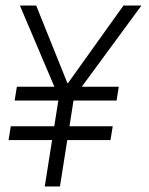

<svg xmlns="http://www.w3.org/2000/svg" viewBox="-20 -675 540 695"><path d="M248 -323 197 0H142L193 -323L52 -655H111L224 -374H226L427 -655H492ZM19 -218H388L380 -168H11ZM41 -361H410L402 -311H33Z"/></svg>

Font: TypoPRO Lekton
Style: Italic
Weight: 400
Italic angle: -9.3°
Designer: Paolo Mazzetti, Luciano Perondi, Raffaele Flato, Elena Papassissa, Emilio Macchia, Michela Povoleri, Tobias Seemiller, R
Version: Version 3.000